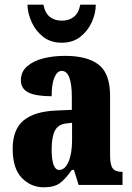

<svg xmlns="http://www.w3.org/2000/svg" viewBox="-20 -788 563 818"><path d="M166 10Q112 10 73 -30Q34 -70 34 -154Q34 -236 80 -274.5Q126 -313 218 -317L286 -320V-374Q286 -486 243 -486Q224 -486 212 -458.5Q200 -431 200 -378Q133 -378 101 -394Q69 -410 69 -446Q69 -482 95 -505Q121 -528 163.5 -539Q206 -550 257 -550Q353 -550 401 -512Q449 -474 449 -380V-126Q449 -86 460 -71Q471 -56 499 -56H502V0H315L295 -64H286Q258 -24 234 -7Q210 10 166 10ZM232 -64Q257 -64 272 -99Q287 -134 287 -191V-265L262 -262Q227 -258 213.5 -230.5Q200 -203 200 -150Q200 -109 208 -86.5Q216 -64 232 -64ZM243 -606Q196 -606 164 -631Q132 -656 115 -693.5Q98 -731 97 -768H165Q172 -732 192.5 -716Q213 -700 243 -700Q274 -700 294.5 -716Q315 -732 322 -768H388Q388 -731 371 -693.5Q354 -656 322 -631Q290 -606 243 -606Z"/></svg>

Font: Noto Serif Lao ExtraCondensed Black
Style: Regular
Weight: 900
Width: 2
Designer: Monotype Design Team
Foundry: Monotype Imaging Inc.
Version: Version 2.003; ttfautohint (v1.8.4.7-5d5b)